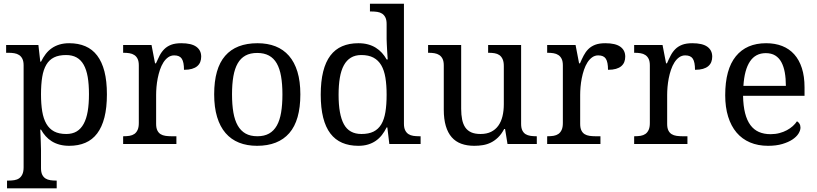

<svg xmlns="http://www.w3.org/2000/svg" viewBox="-20 -780 4428 1040"><path d="M337.9 -481.9Q298.8 -481.9 272.7 -469Q246.6 -456.1 231 -429.7Q215.3 -403.3 208.7 -363.3Q202.1 -323.2 202.1 -269Q202.1 -216.8 208.7 -176.8Q215.3 -136.7 231.2 -109.4Q247.1 -82 273.2 -68.1Q299.3 -54.2 338.9 -54.2Q372.1 -54.2 395.3 -68.1Q418.5 -82 433.3 -109.4Q448.2 -136.7 455.1 -177Q461.9 -217.3 461.9 -270Q461.9 -323.2 455.1 -363Q448.2 -402.8 433.3 -429.2Q418.5 -455.6 394.8 -468.8Q371.1 -481.9 337.9 -481.9ZM559.1 -269Q559.1 -196.8 545.7 -144Q532.2 -91.3 506.3 -57.1Q480.5 -22.9 442.4 -6.6Q404.3 9.8 355 9.8Q326.2 9.8 302.7 3.4Q279.3 -2.9 260.5 -14.6Q241.7 -26.4 227.3 -42.5Q212.9 -58.6 202.1 -78.1H198.2Q199.2 -52.2 200.2 -29.8Q200.7 -20.5 200.9 -10.5Q201.2 -0.5 201.4 8.3Q201.7 17.1 201.9 24.2Q202.1 31.2 202.1 35.2V130.9Q202.1 152.8 208.7 166.3Q215.3 179.7 226.6 186.8Q237.8 193.8 252.7 196Q267.6 198.2 284.2 198.2H287.1V240.2H18.1V198.2H25.9Q43 198.2 57.9 195.8Q72.8 193.4 83.7 185.8Q94.7 178.2 101.3 163.8Q107.9 149.4 107.9 126V-425.8Q107.9 -447.8 101.3 -461.2Q94.7 -474.6 83.5 -481.9Q72.3 -489.3 57.4 -491.7Q42.5 -494.1 25.9 -494.1H13.2V-536.1H188L198.2 -445.8H202.1Q213.4 -468.8 227.5 -487.3Q241.7 -505.9 260.3 -518.8Q278.8 -531.7 302.2 -538.8Q325.7 -545.9 355 -545.9Q404.3 -545.9 442.4 -529.5Q480.5 -513.2 506.3 -479.2Q532.2 -445.3 545.7 -393.1Q559.1 -340.8 559.1 -269Z M935.5 0H647V-42H649.9Q667 -42 681.9 -44.4Q696.8 -46.9 707.8 -54.4Q718.8 -62 725.3 -76.2Q731.9 -90.3 731.9 -113.8V-425.8Q731.9 -447.8 725.3 -461.2Q718.8 -474.6 707.5 -481.9Q696.3 -489.3 681.4 -491.7Q666.5 -494.1 649.9 -494.1H647V-536.1H800.8L819.8 -437H824.7Q834.5 -459.5 844.7 -479.2Q855 -499 869.9 -513.9Q884.8 -528.8 906.7 -537.4Q928.7 -545.9 961.9 -545.9Q1016.6 -545.9 1043.2 -526.9Q1069.8 -507.8 1069.8 -473.1Q1069.8 -457.5 1064.7 -444.3Q1059.6 -431.2 1048.3 -421.6Q1037.1 -412.1 1019.5 -407Q1002 -401.9 976.6 -401.9Q976.6 -443.4 964.8 -461.7Q953.1 -480 923.8 -480Q905.3 -480 890.6 -469.5Q876 -459 865 -441.7Q854 -424.3 846.4 -401.9Q838.9 -379.4 834.2 -355.7Q829.6 -332 827.6 -308.6Q825.7 -285.2 825.7 -266.1V-108.9Q825.7 -86.9 832.3 -73.5Q838.9 -60.1 850.1 -53.2Q861.3 -46.4 876.2 -44.2Q891.1 -42 907.7 -42H935.5Z M1606.9 -269Q1606.9 -127.9 1547.1 -59.1Q1487.3 9.8 1372.1 9.8Q1317.9 9.8 1274.9 -7.3Q1231.9 -24.4 1201.9 -59.1Q1171.9 -93.8 1156 -146.2Q1140.1 -198.7 1140.1 -269Q1140.1 -409.2 1199.5 -477.5Q1258.8 -545.9 1375 -545.9Q1429.2 -545.9 1472.2 -529.1Q1515.1 -512.2 1545.2 -477.8Q1575.2 -443.4 1591.1 -391.4Q1606.9 -339.4 1606.9 -269ZM1236.8 -269Q1236.8 -213.4 1244.1 -170.9Q1251.5 -128.4 1267.8 -99.9Q1284.2 -71.3 1310.3 -56.6Q1336.4 -42 1374 -42Q1411.6 -42 1437.5 -56.6Q1463.4 -71.3 1479.5 -99.9Q1495.6 -128.4 1502.7 -170.9Q1509.8 -213.4 1509.8 -269Q1509.8 -324.7 1502.4 -366.7Q1495.1 -408.7 1479 -436.8Q1462.9 -464.8 1436.8 -479Q1410.6 -493.2 1373 -493.2Q1335.4 -493.2 1309.6 -479Q1283.7 -464.8 1267.6 -436.8Q1251.5 -408.7 1244.1 -366.7Q1236.8 -324.7 1236.8 -269Z M2168 -109.9Q2168 -87.9 2174.6 -74.5Q2181.2 -61 2192.4 -53.7Q2203.6 -46.4 2218.5 -44.2Q2233.4 -42 2250 -42H2258.3V0H2088.9L2078.1 -89.8H2074.2Q2063 -66.9 2048.6 -48.6Q2034.2 -30.3 2015.6 -17.3Q1997.1 -4.4 1973.6 2.7Q1950.2 9.8 1920.9 9.8Q1871.6 9.8 1833.5 -6.6Q1795.4 -22.9 1769.5 -56.9Q1743.7 -90.8 1730.5 -143.1Q1717.3 -195.3 1717.3 -267.1Q1717.3 -339.4 1730.5 -392.1Q1743.7 -444.8 1769.5 -479Q1795.4 -513.2 1833.5 -529.5Q1871.6 -545.9 1920.9 -545.9Q1949.7 -545.9 1973.1 -539.6Q1996.6 -533.2 2015.4 -521.5Q2034.2 -509.8 2048.8 -493.7Q2063.5 -477.5 2074.2 -458H2080.1Q2078.6 -482.4 2077.1 -503.9Q2076.2 -522.5 2075.2 -540.8Q2074.2 -559.1 2074.2 -567.9V-649.9Q2074.2 -671.9 2067.6 -685.3Q2061 -698.7 2049.8 -706.1Q2038.6 -713.4 2023.7 -715.6Q2008.8 -717.8 1992.2 -717.8H1983.9V-759.8H2168ZM1938 -54.2Q1977.1 -54.2 2003.2 -67.1Q2029.3 -80.1 2045.2 -106.4Q2061 -132.8 2067.6 -172.9Q2074.2 -212.9 2074.2 -267.1Q2074.2 -319.3 2067.6 -359.4Q2061 -399.4 2045.2 -426.5Q2029.3 -453.6 2002.9 -467.8Q1976.6 -481.9 1937 -481.9Q1904.3 -481.9 1880.9 -467.8Q1857.4 -453.6 1842.5 -426.3Q1827.6 -398.9 1820.8 -358.6Q1814 -318.4 1814 -266.1Q1814 -159.7 1842.8 -106.9Q1871.6 -54.2 1938 -54.2Z M2802.7 -108.9Q2802.7 -86.9 2809.3 -73.5Q2815.9 -60.1 2827.1 -53.2Q2838.4 -46.4 2853.3 -44.2Q2868.2 -42 2884.8 -42H2887.7V0H2729L2715.8 -81.1H2710.9Q2695.8 -52.7 2677.5 -35.2Q2659.2 -17.6 2638.7 -7.6Q2618.2 2.4 2595.7 6.1Q2573.2 9.8 2548.8 9.8Q2509.3 9.8 2478.5 -1.5Q2447.8 -12.7 2426.8 -36.6Q2405.8 -60.5 2394.8 -97.7Q2383.8 -134.8 2383.8 -186V-425.8Q2383.8 -447.8 2377.2 -461.2Q2370.6 -474.6 2359.4 -481.9Q2348.1 -489.3 2333.3 -491.7Q2318.4 -494.1 2301.8 -494.1H2298.8V-536.1H2478V-190.9Q2478 -158.2 2483.2 -132.8Q2488.3 -107.4 2500.2 -89.8Q2512.2 -72.3 2532.5 -63.2Q2552.7 -54.2 2583 -54.2Q2616.2 -54.2 2639.9 -65.9Q2663.6 -77.6 2679 -98.9Q2694.3 -120.1 2701.7 -149.9Q2709 -179.7 2709 -215.8V-421.9Q2709 -445.3 2702.4 -459.7Q2695.8 -474.1 2684.8 -481.7Q2673.8 -489.3 2658.9 -491.7Q2644 -494.1 2627 -494.1H2624V-536.1H2802.7Z M3232.4 0H2943.8V-42H2946.8Q2963.9 -42 2978.8 -44.4Q2993.7 -46.9 3004.6 -54.4Q3015.6 -62 3022.2 -76.2Q3028.8 -90.3 3028.8 -113.8V-425.8Q3028.8 -447.8 3022.2 -461.2Q3015.6 -474.6 3004.4 -481.9Q2993.2 -489.3 2978.3 -491.7Q2963.4 -494.1 2946.8 -494.1H2943.8V-536.1H3097.7L3116.7 -437H3121.6Q3131.3 -459.5 3141.6 -479.2Q3151.9 -499 3166.7 -513.9Q3181.6 -528.8 3203.6 -537.4Q3225.6 -545.9 3258.8 -545.9Q3313.5 -545.9 3340.1 -526.9Q3366.7 -507.8 3366.7 -473.1Q3366.7 -457.5 3361.6 -444.3Q3356.4 -431.2 3345.2 -421.6Q3334 -412.1 3316.4 -407Q3298.8 -401.9 3273.4 -401.9Q3273.4 -443.4 3261.7 -461.7Q3250 -480 3220.7 -480Q3202.1 -480 3187.5 -469.5Q3172.9 -459 3161.9 -441.7Q3150.9 -424.3 3143.3 -401.9Q3135.7 -379.4 3131.1 -355.7Q3126.5 -332 3124.5 -308.6Q3122.6 -285.2 3122.6 -266.1V-108.9Q3122.6 -86.9 3129.2 -73.5Q3135.7 -60.1 3147 -53.2Q3158.2 -46.4 3173.1 -44.2Q3188 -42 3204.6 -42H3232.4Z M3703.6 0H3415V-42H3418Q3435.1 -42 3450 -44.4Q3464.8 -46.9 3475.8 -54.4Q3486.8 -62 3493.4 -76.2Q3500 -90.3 3500 -113.8V-425.8Q3500 -447.8 3493.4 -461.2Q3486.8 -474.6 3475.6 -481.9Q3464.4 -489.3 3449.5 -491.7Q3434.6 -494.1 3418 -494.1H3415V-536.1H3568.8L3587.9 -437H3592.8Q3602.5 -459.5 3612.8 -479.2Q3623 -499 3637.9 -513.9Q3652.8 -528.8 3674.8 -537.4Q3696.8 -545.9 3730 -545.9Q3784.7 -545.9 3811.3 -526.9Q3837.9 -507.8 3837.9 -473.1Q3837.9 -457.5 3832.8 -444.3Q3827.6 -431.2 3816.4 -421.6Q3805.2 -412.1 3787.6 -407Q3770 -401.9 3744.6 -401.9Q3744.6 -443.4 3732.9 -461.7Q3721.2 -480 3691.9 -480Q3673.3 -480 3658.7 -469.5Q3644 -459 3633.1 -441.7Q3622.1 -424.3 3614.5 -401.9Q3606.9 -379.4 3602.3 -355.7Q3597.7 -332 3595.7 -308.6Q3593.8 -285.2 3593.8 -266.1V-108.9Q3593.8 -86.9 3600.3 -73.5Q3606.9 -60.1 3618.2 -53.2Q3629.4 -46.4 3644.3 -44.2Q3659.2 -42 3675.8 -42H3703.6Z M4127.9 -492.2Q4072.3 -492.2 4042.2 -447Q4012.2 -401.9 4006.8 -314.9H4236.8Q4236.8 -354.5 4231 -387.2Q4225.1 -419.9 4212.4 -443.4Q4199.7 -466.8 4179 -479.5Q4158.2 -492.2 4127.9 -492.2ZM4140.1 9.8Q4085.9 9.8 4042.7 -8.5Q3999.5 -26.9 3969.7 -62Q3939.9 -97.2 3924.1 -148.2Q3908.2 -199.2 3908.2 -264.2Q3908.2 -404.3 3965.8 -475.1Q4023.4 -545.9 4129.9 -545.9Q4178.2 -545.9 4216.8 -530.8Q4255.4 -515.6 4282.2 -485.6Q4309.1 -455.6 4323.5 -410.9Q4337.9 -366.2 4337.9 -307.1V-261.2H4004.9Q4005.9 -206.5 4015.9 -167.2Q4025.9 -127.9 4044.7 -102.5Q4063.5 -77.1 4090.8 -65.2Q4118.2 -53.2 4153.8 -53.2Q4179.7 -53.2 4201.9 -59.1Q4224.1 -64.9 4242.2 -74.7Q4260.3 -84.5 4274.2 -96.9Q4288.1 -109.4 4296.9 -123Q4303.7 -120.1 4309.8 -110.8Q4315.9 -101.6 4315.9 -88.9Q4315.9 -73.7 4305.2 -56.4Q4294.4 -39.1 4272.5 -24.4Q4250.5 -9.8 4217.5 0Q4184.6 9.8 4140.1 9.8Z"/></svg>

Font: Sahl Naskh
Style: Regular
Weight: 400
Designer: Pascal Zoghbi
Version: Version 1.001